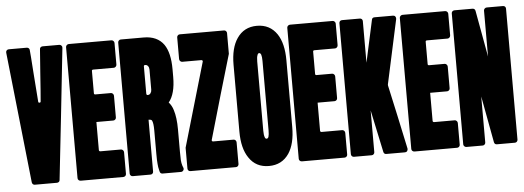

<svg xmlns="http://www.w3.org/2000/svg" viewBox="-51 -931 2962 1086"><g transform="rotate(-5 1430.0 -388.0)"><path d="M167 -467Q167 -460 174 -460Q181 -460 181 -467Q185 -509 193 -627Q201 -745 203 -761Q203 -768 208 -772Q213 -776 219 -776H314Q321 -776 326 -770.5Q331 -765 330 -758Q324 -700 289 -378Q254 -56 249 -15Q249 -8 244 -4Q239 0 233 0H107Q101 0 96.5 -4Q92 -8 91 -15Q80 -116 11 -758Q10 -765 15 -771Q20 -776 27 -776H129Q135 -776 140 -772Q145 -768 145 -761Q147 -746 155 -628Q163 -510 167 -467Z M368 -776H610Q616 -776 621 -771Q626 -766 626 -760V-637Q626 -630 621 -625Q616 -620 610 -620H493Q485 -620 485 -613V-486Q485 -479 493 -479H581Q587 -479 592 -474Q597 -469 597 -462V-339Q597 -332 592 -327.5Q587 -323 581 -323H485V-163Q485 -160 487.5 -158Q490 -156 493 -156H610Q616 -156 621 -151Q626 -146 626 -139V-16Q626 -9 621 -4.5Q616 0 610 0H368Q361 0 356 -4.5Q351 -9 351 -16V-760Q351 -766 356 -771Q361 -776 368 -776Z M902 -397Q919 -379 927 -352Q941 -309 941 -241V-114Q941 -83 942 -66Q943 -50 948 -34L953 -21Q955 -13 950 -6.5Q945 0 937 0H833Q820 0 817 -12L815 -20Q810 -39 809 -57Q807 -73 807 -115V-247Q807 -290 799 -304Q795 -310 782 -310H780V-16Q780 -9 775.5 -4.5Q771 0 764 0H663Q656 0 651.5 -5Q647 -10 647 -16V-760Q647 -766 651.5 -771Q656 -776 663 -776H793Q870 -776 907 -724Q940 -676 940 -583V-539Q940 -443 902 -397ZM786 -450H789Q798 -450 804 -458.5Q810 -467 810 -478V-593Q810 -604 804 -612Q798 -620 789 -620H786Q783 -620 781.5 -618Q780 -616 780 -613V-458Q780 -455 781.5 -452.5Q783 -450 786 -450Z M1114 -611Q1115 -614 1113 -617Q1111 -620 1107 -620H998Q992 -620 987 -625Q982 -630 982 -637V-760Q982 -766 986.5 -771Q991 -776 998 -776H1249Q1256 -776 1260.5 -771Q1265 -766 1265 -760V-647Q1265 -645 1265 -642Q1261 -630 1198.5 -416Q1136 -202 1126 -165Q1125 -162 1127 -159Q1129 -156 1133 -156H1249Q1256 -156 1260.5 -151Q1265 -146 1265 -139V-16Q1265 -10 1260.5 -5Q1256 0 1249 0H991Q984 0 979.5 -4.5Q975 -9 975 -16V-129Q975 -131 975 -134Q1062 -433 1114 -611Z M1323 -49Q1286 -103 1286 -198V-578Q1286 -673 1323 -727Q1363 -786 1436.5 -786Q1510 -786 1550 -727Q1586 -673 1586 -578V-198Q1586 -103 1550 -49Q1510 10 1436 10Q1362 10 1323 -49ZM1447 -154Q1451 -167 1451 -191V-585Q1451 -609 1447 -621Q1443 -631 1436 -631Q1429 -631 1426 -621Q1421 -609 1421 -585V-191Q1421 -167 1426 -154Q1429 -145 1436 -145Q1443 -145 1447 -154Z M1624 -776H1866Q1872 -776 1877 -771Q1882 -766 1882 -760V-637Q1882 -630 1877 -625Q1872 -620 1866 -620H1749Q1741 -620 1741 -613V-486Q1741 -479 1749 -479H1837Q1843 -479 1848 -474Q1853 -469 1853 -462V-339Q1853 -332 1848 -327.5Q1843 -323 1837 -323H1741V-163Q1741 -160 1743.5 -158Q1746 -156 1749 -156H1866Q1872 -156 1877 -151Q1882 -146 1882 -139V-16Q1882 -9 1877 -4.5Q1872 0 1866 0H1624Q1617 0 1612 -4.5Q1607 -9 1607 -16V-760Q1607 -766 1612 -771Q1617 -776 1624 -776Z M2146 -391Q2146 -388 2146 -385Q2150 -370 2183.5 -214Q2217 -58 2225 -20Q2226 -12 2221.5 -6Q2217 0 2209 0H2103Q2090 0 2087 -13L2036 -253V-252V-16Q2036 -10 2031.5 -5Q2027 0 2020 0H1919Q1912 0 1907.5 -5Q1903 -10 1903 -16V-760Q1903 -767 1907.5 -771.5Q1912 -776 1919 -776H2020Q2027 -776 2031.5 -771.5Q2036 -767 2036 -760V-524Q2077 -712 2088 -763Q2090 -776 2104 -776H2209Q2217 -776 2221.5 -770Q2226 -764 2225 -756Q2216 -715 2182.5 -559.5Q2149 -404 2146 -391Z M2263 -776H2505Q2511 -776 2516 -771Q2521 -766 2521 -760V-637Q2521 -630 2516 -625Q2511 -620 2505 -620H2388Q2380 -620 2380 -613V-486Q2380 -479 2388 -479H2476Q2482 -479 2487 -474Q2492 -469 2492 -462V-339Q2492 -332 2487 -327.5Q2482 -323 2476 -323H2380V-163Q2380 -160 2382.5 -158Q2385 -156 2388 -156H2505Q2511 -156 2516 -151Q2521 -146 2521 -139V-16Q2521 -9 2516 -4.5Q2511 0 2505 0H2263Q2256 0 2251 -4.5Q2246 -9 2246 -16V-760Q2246 -766 2251 -771Q2256 -776 2263 -776Z M2650 0H2558Q2551 0 2546 -5Q2541 -10 2541 -16V-760Q2541 -767 2546 -771.5Q2551 -776 2558 -776H2659Q2673 -776 2676 -763L2724 -499V-760Q2724 -766 2729 -771Q2734 -776 2741 -776H2833Q2840 -776 2844.5 -771.5Q2849 -767 2849 -760V-16Q2849 -10 2844.5 -5Q2840 0 2833 0H2731Q2718 0 2715 -13L2666 -277V-16Q2666 -10 2661.5 -5Q2657 0 2650 0Z"/></g></svg>

Font: Grith.
Style: Regular
Weight: 400
Designer: Yosi Nasution
Version: Version 1.000;hotconv 1.0.109;makeotfexe 2.5.65596